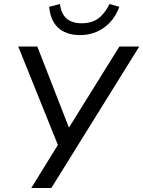

<svg xmlns="http://www.w3.org/2000/svg" viewBox="-20 -937 714 957"><path d="M136 0 278 -230 276 -196 71 -705H166L329 -287H315L575 -705H674L236 0ZM378 -762Q334 -762 300.5 -778Q267 -794 248 -825.5Q229 -857 225 -903L279 -917Q285 -867 312.5 -844Q340 -821 387 -821Q436 -821 468.5 -844Q501 -867 526 -917L575 -903Q557 -855 527 -824Q497 -793 459.5 -777.5Q422 -762 378 -762Z"/></svg>

Font: Nunito Sans 10pt SemiCondensed Medium
Style: Italic
Weight: 500
Width: 4
Italic angle: -9°
Designer: Vernon Adams
Foundry: Vernon Adams
Version: Version 3.101;gftools[0.9.27]